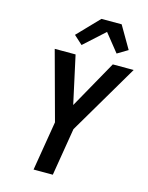

<svg xmlns="http://www.w3.org/2000/svg" viewBox="-141 -1069 893 1156"><g transform="rotate(15 305.5 -491.0)"><path d="M184 0 235 -308 119 -735H249L314 -437L481 -735H611L353 -297L304 0ZM269 -799 215 -848 344 -982H470L551 -843L486 -804L397 -915Z"/></g></svg>

Font: Iosevka Extended Oblique
Style: Bold
Weight: 700
Width: 7
Italic angle: -9°
Monospace: yes
Designer: Belleve Invis
Foundry: Belleve Invis
Version: Version 32.5.0; ttfautohint (v1.8.4)